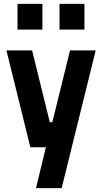

<svg xmlns="http://www.w3.org/2000/svg" viewBox="-20 -758 525 987"><path d="M13 -499H145L236 -130H249L340 -499H472L297 209H165L216 -1H136ZM70 -606V-738H198V-606ZM286 -606V-738H414V-606Z"/></svg>

Font: TypoPRO Titillium Maps
Style: 999 wt
Weight: 900
Designer: Campivisivi
Foundry: Accademia di Belle Arti di Urbino and students of MA course of Visual design
Version: Version 001.001